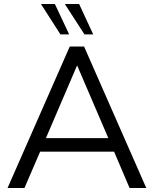

<svg xmlns="http://www.w3.org/2000/svg" viewBox="-20 -946 774 966"><path d="M632 0 554 -183H182L103 0H18L331 -712H403L716 0ZM211 -251H525L368 -617ZM284 -773 186 -926H256L328 -773ZM405 -773 306 -926H378L449 -773Z"/></svg>

Font: Muli-Regular
Style: Regular
Weight: 400
Version: Version 2.000